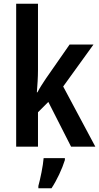

<svg xmlns="http://www.w3.org/2000/svg" viewBox="-20 -780 528 1021"><path d="M182 -408V-760H66V0H182V-183L237 -238L358 0H487L316 -320L477 -543H350L224 -362C210 -341 192 -314 179 -289H176C179 -327 182 -368 182 -408ZM325 71V61H212C209 102 194 173 184 209V221H254C283 177 310 119 325 71Z"/></svg>

Font: Noto Sans Arabic Cond SemBd
Style: Regular
Weight: 600
Width: 3
Designer: Monotype Design Team, Nadine Chahine, Nizar Qandah and Khaled Hosny
Foundry: Monotype Imaging Inc.
Version: Version 2.012